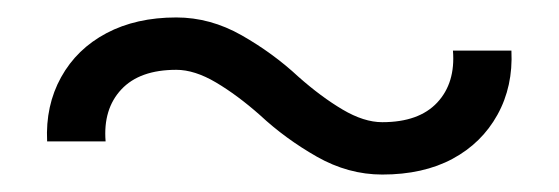

<svg xmlns="http://www.w3.org/2000/svg" viewBox="-20 -510 640 220"><path d="M418 -310Q379 -310 343 -330.5Q307 -351 278 -378Q252 -401 227.5 -415.5Q203 -430 182 -430Q140 -430 119 -407.5Q98 -385 101 -348H34Q32 -389 50 -421.5Q68 -454 102 -472Q136 -490 182 -490Q221 -490 257 -469.5Q293 -449 322 -422Q348 -399 372.5 -384.5Q397 -370 418 -370Q460 -370 481 -392.5Q502 -415 499 -452H566Q568 -411 550 -378.5Q532 -346 498.5 -328Q465 -310 418 -310Z"/></svg>

Font: Victor Mono Thin Light
Style: Regular
Weight: 300
Monospace: yes
Version: Version 1.561;gftools[0.9.30]